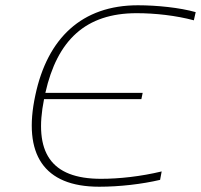

<svg xmlns="http://www.w3.org/2000/svg" viewBox="-20 -699 762 728"><path d="M715 -622 722 -653C662 -670 575 -679 503 -679C291 -679 160 -555 114 -338C66 -115 145 9 356 9C434 9 519 -1 587 -17L593 -49C514 -30 432 -21 363 -21C171 -21 107 -123 147 -323H516L521 -347H152C197 -547 305 -649 498 -649C569 -649 648 -640 715 -622Z"/></svg>

Font: LT Wave Text Thin Italic
Style: Regular
Weight: 100
Designer: Daniel Lyons
Version: Version 2.5 (Glyphs App)